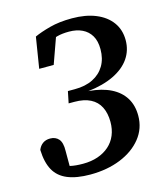

<svg xmlns="http://www.w3.org/2000/svg" viewBox="-105 -760 740 857"><g transform="rotate(-15 264.5 -331.5)"><path d="M207 16Q144 16 102.5 -1Q61 -18 41 -54Q21 -90 19 -148Q26 -166 40 -176Q54 -186 74 -186Q99 -186 113.5 -169.5Q128 -153 127 -114V-21L83 -60Q105 -50 129 -44.5Q153 -39 188 -39Q226 -39 256.5 -49.5Q287 -60 309 -79.5Q331 -99 342.5 -126.5Q354 -154 354 -188Q354 -228 339.5 -257Q325 -286 295.5 -301Q266 -316 222 -316H195L206 -370H238Q287 -370 322 -387.5Q357 -405 376 -437Q395 -469 395 -513Q395 -551 380.5 -575.5Q366 -600 340 -612.5Q314 -625 279 -625Q248 -625 225 -619Q202 -613 181 -604L185 -639L229 -650L175 -499H108L131 -642Q159 -655 203.5 -667Q248 -679 307 -679Q370 -679 416.5 -660Q463 -641 488.5 -606Q514 -571 514 -523Q514 -476 488.5 -439Q463 -402 413.5 -378Q364 -354 293 -346H297Q356 -341 397 -320.5Q438 -300 459.5 -265.5Q481 -231 481 -183Q481 -124 445 -79Q409 -34 347 -9Q285 16 207 16Z"/></g></svg>

Font: Source Serif 4 SemiBold
Style: Italic
Weight: 600
Italic angle: -12°
Designer: Frank Grießhammer
Foundry: Adobe Systems Incorporated
Version: Version 4.004;hotconv 1.0.116;makeotfexe 2.5.65601